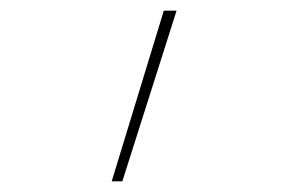

<svg xmlns="http://www.w3.org/2000/svg" viewBox="-20 -792 540 361"><path d="M190 -451 288 -772H312L210 -451Z"/></svg>

Font: Iosevka Slab Thin
Style: Regular
Weight: 100
Monospace: yes
Designer: Belleve Invis
Foundry: Belleve Invis
Version: Version 11.1.0; ttfautohint (v1.8.3)